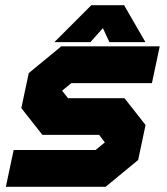

<svg xmlns="http://www.w3.org/2000/svg" viewBox="-20 -718 642 738"><path d="M2.5 0 32.5 -141.5H347.5L384.5 -172L384 -169.5L361 -199.5H143L62 -302.5L90.5 -437L215.5 -540H594L564 -398.5H254L217 -368L217.5 -371L241.5 -340.5H458.5L539.5 -237.5L511 -103L386 0ZM95 -72.5H372L447 -134.5L464 -213L414.5 -272.5H183.5L139 -329.5L156 -408L230.5 -469.5H502H230.5L156 -408L139 -329.5L183.5 -272.5H414.5L464 -213L447 -134.5L372 -72.5H95ZM331 -698H457L539 -556H400.5L375.5 -610L327.5 -556H189ZM356.5 -659 301.5 -601 356.5 -659H413.5L443.5 -601L413.5 -659Z"/></svg>

Font: Tourney Thin Black
Style: Italic
Weight: 900
Italic angle: -12°
Version: Version 1.015